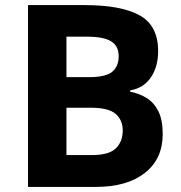

<svg xmlns="http://www.w3.org/2000/svg" viewBox="-20 -734 712 754"><path d="M312 -714Q455 -714 528 -674Q601 -634 601 -533Q601 -472 572.5 -430Q544 -388 491 -379V-374Q527 -367 556 -349Q585 -331 602 -297Q619 -263 619 -207Q619 -110 549 -55Q479 0 357 0H90V-714ZM329 -431Q395 -431 420.5 -452Q446 -473 446 -513Q446 -554 416 -572Q386 -590 321 -590H241V-431ZM241 -311V-125H340Q408 -125 435 -151.5Q462 -178 462 -222Q462 -262 434.5 -286.5Q407 -311 335 -311Z"/></svg>

Font: Noto Sans Sundanese
Style: Regular
Weight: 400
Designer: Monotype Design Team (Regular), Sérgio L. Martins (other weights)
Foundry: Monotype Imaging Inc.
Version: Version 2.003